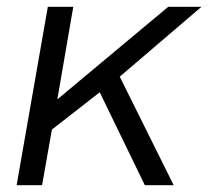

<svg xmlns="http://www.w3.org/2000/svg" viewBox="-20 -546 614 566"><path d="M29 0 121 -526H196L149 -253L476 -526H574L333 -320L492 0H407L274 -274L133 -164L104 0Z"/></svg>

Font: Archivo SemiExpanded Light
Style: Italic
Weight: 300
Width: 6
Italic angle: -10°
Designer: Hector Gatti
Foundry: Omnibus-Type
Version: Version 2.001